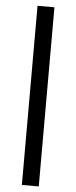

<svg xmlns="http://www.w3.org/2000/svg" viewBox="-62 -842 392 989"><g transform="rotate(5 134.5 -347.0)"><path d="M90.8 116.2V-810.1H178.2V116.2Z"/></g></svg>

Font: Trueno
Style: Rg
Weight: 400
Designer: Julieta Ulanovsky
Foundry: Julieta Ulanovsky
Version: Version 3.001b